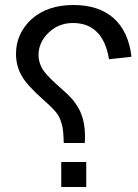

<svg xmlns="http://www.w3.org/2000/svg" viewBox="-20 -748 550 768"><path d="M325 0V-100H225V0ZM319 -176C320 -188 320 -196 320 -203C320 -237 315 -267 305 -292C298 -311 286 -330 271 -349C259 -363 238 -383 207 -410C177 -437 157 -459 148 -475C139 -492 134 -510 134 -527C134 -561 147 -591 174 -617C201 -643 233 -656 272 -656C348 -656 400 -611 416 -511L506 -521C490 -658 407 -728 274 -728C204 -728 148 -709 106 -671C65 -633 44 -587 44 -533C44 -502 51 -473 66 -446C81 -419 109 -389 152 -350C181 -325 199 -306 208 -294C217 -282 222 -268 227 -252C232 -236 234 -211 235 -176Z"/></svg>

Font: Orkun
Style: Regular
Weight: 400
Designer: Emir Sar√Ñ¬±, Erk Yurtsever
Foundry: Emir Sar√Ñ¬±
Version: Version 1.000;PS 001.001;hotconv 1.0.56